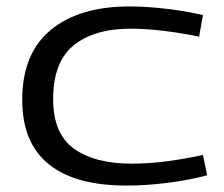

<svg xmlns="http://www.w3.org/2000/svg" viewBox="-20 -566 695 596"><path d="M49 -256Q49 -400 137.5 -473Q226 -546 382 -546Q436 -546 498.5 -538.5Q561 -531 610 -519L598 -452Q547 -463 490 -470Q433 -477 386 -477Q273 -477 209 -425.5Q145 -374 145 -258Q145 -151 209.5 -104.5Q274 -58 390 -58Q442 -58 499 -65.5Q556 -73 610 -85L623 -22Q568 -7 501 1.5Q434 10 372 10Q213 10 131 -56.5Q49 -123 49 -256Z"/></svg>

Font: Georama Extended
Style: Regular
Weight: 400
Width: 7
Designer: Jean-Baptiste Levee
Foundry: Production Type
Version: Version 1.000